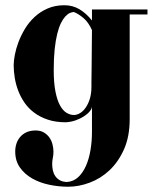

<svg xmlns="http://www.w3.org/2000/svg" viewBox="-20 -438 590 733"><path d="M226.1 -418Q257.8 -418 283.4 -402.6Q309.1 -387.2 331.1 -359.9V-401.9H543V-382.8H475.1V17.1Q475.1 82.5 453.9 130.9Q432.6 179.2 398.9 211.2Q365.2 243.2 323.2 259Q281.2 274.9 240.2 274.9Q204.1 274.9 168 267.3Q131.8 259.8 103 243.4Q74.2 227.1 56.2 201.7Q38.1 176.3 38.1 140.1Q38.1 125 42.7 110.6Q47.4 96.2 56.9 85Q66.4 73.7 81.1 66.9Q95.7 60.1 116.2 60.1Q134.3 60.1 147.2 67.6Q160.2 75.2 168.5 86.9Q176.8 98.6 180.4 113Q184.1 127.4 184.1 141.1Q184.1 153.8 181.6 165.3Q179.2 176.8 179.2 188Q179.2 200.7 181.9 212.9Q184.6 225.1 191.2 234.6Q197.8 244.1 208.5 250.2Q219.2 256.3 235.8 256.8Q260.7 254.9 278.6 238.3Q296.4 221.7 308.1 195.3Q319.8 168.9 325.4 135.3Q331.1 101.6 331.1 65.9V-32.2Q331.1 -23.4 322.8 -13.2Q314.5 -2.9 300.5 6.1Q286.6 15.1 268.6 21.5Q250.5 27.8 231 28.8Q192.9 28.8 163.3 19Q133.8 9.3 111.6 -7.1Q89.4 -23.4 74.2 -45.2Q59.1 -66.9 49.8 -91.1Q40.5 -115.2 36.4 -140.6Q32.2 -166 32.2 -189Q32.2 -205.1 36.6 -228.5Q41 -252 50.5 -277.3Q60.1 -302.7 75.2 -327.9Q90.3 -353 111.8 -373Q133.3 -393.1 161.6 -405.5Q189.9 -418 226.1 -418ZM331.1 -323.2Q317.4 -353.5 298.3 -369.4Q279.3 -385.3 262.2 -392.1Q254.9 -392.1 246.3 -388.2Q237.8 -384.3 229.2 -375Q220.7 -365.7 212.6 -349.6Q204.6 -333.5 198.5 -308.8Q192.4 -284.2 188.7 -250.2Q185.1 -216.3 185.1 -170.9Q185.1 -121.6 191.7 -88.4Q198.2 -55.2 209.2 -35.4Q220.2 -15.6 234.1 -7.3Q248 1 262.2 1Q273.4 1 285.2 -5.9Q296.9 -12.7 306.6 -26.4Q316.4 -40 322.8 -60.3Q329.1 -80.6 329.1 -106.9Q329.1 -108.9 329.1 -111.8Q329.1 -114.7 329.1 -122.1Q329.1 -129.4 329.3 -143.1Q329.6 -156.7 329.8 -180.2Q330.1 -203.6 330.3 -238.5Q330.6 -273.4 331.1 -323.2Z"/></svg>

Font: Purple Purse
Style: Regular
Weight: 400
Designer: Astigmatic (AOETI)
Foundry: Astigmatic (AOETI)
Version: Version 1.000